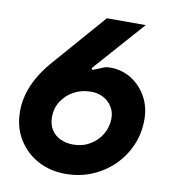

<svg xmlns="http://www.w3.org/2000/svg" viewBox="-80 -770 762 852"><g transform="rotate(10 300.5 -344.0)"><path d="M271 12Q202 12 146.5 -18Q91 -48 58 -102Q25 -156 25 -227Q25 -287 50.5 -346.5Q76 -406 130 -467L333 -700H508L308 -474Q304 -469 306 -466Q308 -463 312 -464L364 -485Q370 -486 375.5 -486.5Q381 -487 387 -487Q439 -487 481.5 -460.5Q524 -434 549.5 -388.5Q575 -343 575 -286Q575 -223 551.5 -169Q528 -115 486.5 -74.5Q445 -34 390 -11Q335 12 271 12ZM282 -122Q324 -122 357.5 -141.5Q391 -161 410.5 -194Q430 -227 430 -266Q430 -295 415.5 -318Q401 -341 376.5 -354Q352 -367 322 -367Q279 -367 244.5 -348.5Q210 -330 189.5 -298Q169 -266 169 -227Q169 -193 184 -169.5Q199 -146 225 -134Q251 -122 282 -122Z"/></g></svg>

Font: Finlandica
Style: Italic
Weight: 400
Italic angle: -8°
Designer: Niklas Ekholm, Juho Hiilivirta, Jaakko Suomalainen
Foundry: Helsinki Type Studio
Version: Version 1.064